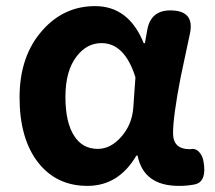

<svg xmlns="http://www.w3.org/2000/svg" viewBox="-20 -594 704 628"><path d="M266 14Q165 14 105 -62Q44 -140 44 -275.5Q44 -411 119 -495Q189 -574 291 -574Q401 -574 450 -453H454L462 -498Q474 -560 537 -560Q618 -560 601 -483Q596 -460 586 -412.5Q576 -365 571 -342Q546 -213 546 -158Q546 -106 601 -106Q602 -106 603 -106Q620 -110 632 -96Q643 -84 646 -64Q656 -4 622 8Q598 14 565 14Q450 14 430 -85H426Q368 14 266 14ZM300 -107Q342 -107 377 -147Q412 -187 416 -242L423 -341Q388 -453 312 -453Q264 -453 231 -410Q194 -363 194 -277Q194 -193 223 -149Q250 -107 300 -107Z"/></svg>

Font: GenSenRounded JP B
Style: Regular
Weight: 700
Version: Version 1.501;PS 1;hotconv 16.6.51;makeotf.lib2.5.65220